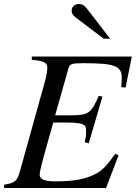

<svg xmlns="http://www.w3.org/2000/svg" viewBox="-21 -934 675 954"><path d="M526 -742 411 -891C398 -908 386 -914 371 -914C351 -914 335 -902 335 -880C335 -868 341 -858 354 -848L494 -742ZM634 -653H137V-637C199 -631 214 -623 214 -596C214 -584 209 -552 203 -532L80 -90C64 -32 55 -26 -1 -16V0H506L568 -162L552 -170C514 -117 490 -89 458 -72C407 -45 353 -33 255 -33C199 -33 176 -43 176 -67C176 -79 187 -125 212 -213L244 -325H322C362 -325 389 -320 400 -310C405 -305 407 -296 407 -279C407 -261 405 -249 400 -227L420 -222L488 -454L470 -458C432 -373 421 -361 331 -361H253L319 -594C325 -616 335 -620 392 -620C549 -620 584 -607 584 -547C584 -534 583 -518 581 -501L603 -499Z"/></svg>

Font: XITS
Style: Italic
Weight: 400
Italic angle: -16.33°
Designer: MicroPress Inc., with final additions and corrections provided by Coen Hoffman, Elsevier (retired)
Version: Version 1.302